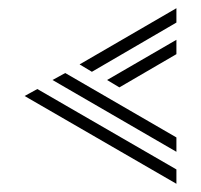

<svg xmlns="http://www.w3.org/2000/svg" viewBox="-20 -433 490 468"><path d="M204 -258 174 -276 410 -413V-378ZM271 -220 241 -238 410 -336V-301ZM410 -63 108 -238 139 -255 410 -98ZM410 15 40 -199 71 -216 410 -20Z"/></svg>

Font: Zen Tokyo Zoo
Style: Regular
Weight: 400
Designer: Yoshimichi Ohira
Foundry: A-1 Corp ZenFonts
Version: Version 1.002; ttfautohint (v1.8.3)